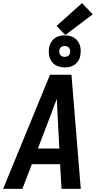

<svg xmlns="http://www.w3.org/2000/svg" viewBox="-26 -1216 646 1236"><path d="M-6 0 296 -735H434L494 0H370L361 -159H179L118 0ZM356 -260 344 -490Q343 -512 342 -534.5Q341 -557 340 -579Q331 -557 322 -534.5Q313 -512 306 -490L218 -260ZM391 -782Q366 -782 343.5 -791Q321 -800 307.5 -818.5Q294 -837 290 -861Q286 -885 290 -910Q293 -927 302 -942.5Q311 -958 325 -969Q339 -980 356.5 -984Q374 -988 391 -988Q407 -988 423 -984.5Q439 -981 452 -972.5Q465 -964 474.5 -951.5Q484 -939 488.5 -924Q493 -909 493.5 -893Q494 -877 491 -860Q489 -843 480 -827.5Q471 -812 456.5 -801Q442 -790 425 -786Q408 -782 391 -782ZM391 -850Q397 -850 402.5 -851.5Q408 -853 413 -856.5Q418 -860 421 -865.5Q424 -871 425 -877Q427 -885 425 -893.5Q423 -902 418.5 -908Q414 -914 406 -917Q398 -920 390 -920Q384 -920 378.5 -918.5Q373 -917 368 -913.5Q363 -910 360 -904.5Q357 -899 356 -893Q355 -885 356.5 -876.5Q358 -868 362.5 -862Q367 -856 375 -853Q383 -850 391 -850ZM395 -991 338 -1049 502 -1196 571 -1124Z"/></svg>

Font: Iosevka Extended Oblique
Style: Bold
Weight: 700
Width: 7
Italic angle: -9°
Monospace: yes
Designer: Belleve Invis
Foundry: Belleve Invis
Version: Version 32.5.0; ttfautohint (v1.8.4)